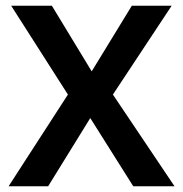

<svg xmlns="http://www.w3.org/2000/svg" viewBox="-20 -650 639 670"><path d="M161 -630 300 -401 440 -630H579L374 -320L589 0H445L295 -238L148 0H10L217 -320L19 -630Z"/></svg>

Font: Mukta Vaani SemiBold
Style: Regular
Weight: 600
Designer: Noopur Datye, Girish Dalvi, Yashodeep Gholap, Pallavi Karambelkar
Foundry: Ek Type
Version: Version 2.538;PS 1.000;hotconv 16.6.51;makeotf.lib2.5.65220;